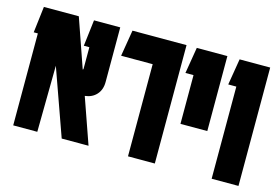

<svg xmlns="http://www.w3.org/2000/svg" viewBox="-82 -770 1366 940"><g transform="rotate(15 601.5 -300.0)"><path d="M41 -1V-467H20L36 -600H213L299 -353Q302 -354 302 -358V-467H274L290 -600H423V-323Q423 -284 401 -259.5Q379 -235 342 -231L423 0H287L167 -337L163 -1Z M759 -600V0H623V-467H463L485 -600Z M830 -220V-467H789L811 -600H966V-220Z M1183 -600V0H1047V-467H1006L1028 -600Z"/></g></svg>

Font: Karantina
Style: Bold
Weight: 700
Designer: Rony Koch
Foundry: Rony Koch
Version: Version 1.000; ttfautohint (v1.8.3)